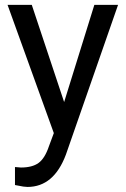

<svg xmlns="http://www.w3.org/2000/svg" viewBox="-20 -548 513 782"><path d="M241.2 -132.3 364.3 -528.3H460.9L248.5 81.5Q199.2 213.4 91.8 213.4L74.7 211.9L41 205.6V132.3L65.4 134.3Q111.3 134.3 137 115.7Q162.6 97.2 179.2 47.9L199.2 -5.9L10.7 -528.3H109.4Z"/></svg>

Font: Roboto
Style: Regular
Weight: 400
Designer: Google
Version: Version 2.001047; 2015